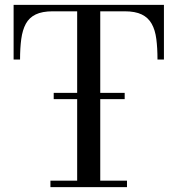

<svg xmlns="http://www.w3.org/2000/svg" viewBox="-20 -770 730 790"><path d="M201 -362V-388H493V-362ZM187.5 0V-26.5H297.5V-723.5H197.5Q153.5 -723.5 126.8 -710.5Q100 -697.5 86.2 -672Q72.5 -646.5 67.5 -609.5Q62.5 -572.5 62.5 -525H36V-750H654.5V-525H628Q628 -572.5 623.2 -609.5Q618.5 -646.5 604.2 -672Q590 -697.5 563.2 -710.5Q536.5 -723.5 492.5 -723.5H392.5V-26.5H502.5V0Z"/></svg>

Font: Bodoni Moda 9pt
Style: Regular
Weight: 400
Designer: Owen Earl
Foundry: indestructible type
Version: Version 2.005